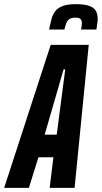

<svg xmlns="http://www.w3.org/2000/svg" viewBox="-65 -904 490 924"><path d="M-45 0 179 -688H362L294 0H174L192 -147H120L74 0ZM150 -256H208L249 -570H241ZM171 -762Q177 -789 182.5 -811Q188 -833 200.5 -849.5Q213 -866 236.5 -875Q260 -884 300 -884Q342 -884 365 -875.5Q388 -867 396.5 -851.5Q405 -836 405 -814Q405 -802 403 -789.5Q401 -777 399 -762H325Q327 -771 328 -779.5Q329 -788 329 -795Q329 -806 322.5 -812.5Q316 -819 297 -819Q278 -819 268 -811.5Q258 -804 253.5 -791.5Q249 -779 245 -762Z"/></svg>

Font: Saira UltraCondensed ExtraBold
Style: Italic
Weight: 800
Width: 1
Italic angle: -12°
Designer: Hector Gatti with collaboration of the Omnibus-Type team
Foundry: Omnibus-Type
Version: Version 1.101